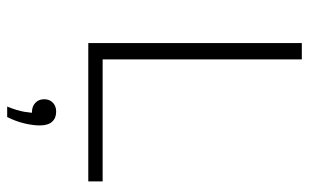

<svg xmlns="http://www.w3.org/2000/svg" viewBox="-183 -452 861 535"><g transform="rotate(90 247.5 -184.5)"><path d="M100 0V-595H145.5V-40H485.5V0ZM277 226Q288 198.5 291.5 178.2Q295 158 295 139.5L299.5 157H293Q276.5 157 266.5 147.5Q256.5 138 256.5 123Q256.5 108 266 98.8Q275.5 89.5 291 89.5Q309 89.5 319.2 100.8Q329.5 112 329.5 135.5Q329.5 154 323.8 178.2Q318 202.5 306 226Z"/></g></svg>

Font: Encode Sans SC SemiExpanded ExtraLight
Style: Regular
Weight: 250
Width: 6
Designer: Multiple Designers
Foundry: Impallari Type
Version: Version 3.002